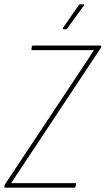

<svg xmlns="http://www.w3.org/2000/svg" viewBox="-29 -865 487 885"><path d="M-6 0Q-10 0 -9 -4L-8 -8Q-8 -14 -5 -17L347 -547Q361 -568 375.5 -590Q390 -612 403 -633V-634Q379 -634 353.5 -634Q328 -634 302 -634H119Q115 -634 116 -639L118 -651Q119 -655 124 -655H433Q439 -655 438 -651L437 -647Q436 -645 435.5 -643.5Q435 -642 433 -640L86 -117Q70 -93 54.5 -69.5Q39 -46 23 -22V-21Q48 -21 72.5 -21Q97 -21 122 -21H319Q323 -21 322 -16L319 -4Q318 0 314 0ZM263 -730Q261 -730 260.5 -731.5Q260 -733 261 -736L334 -841Q337 -845 340 -845H356Q358 -845 359 -843.5Q360 -842 358 -840L281 -734Q280 -731 278 -730.5Q276 -730 274 -730Z"/></svg>

Font: Sofia Sans Condensed Thin
Style: Italic
Weight: 250
Italic angle: -9°
Version: Version 4.100